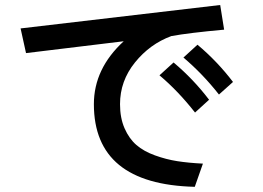

<svg xmlns="http://www.w3.org/2000/svg" viewBox="-20 -718 1040 760"><path d="M61.5 -605.5 851.6 -698.2 867.2 -600.6Q727.5 -587.9 658.2 -575.2Q573.2 -543.9 514.2 -470.7Q455.1 -397.5 455.1 -305.7Q455.1 -251 473.1 -210Q491.2 -168.9 520 -144Q548.8 -119.1 593.3 -103Q637.7 -86.9 681.6 -80.1Q725.6 -73.2 783.2 -70.3L751 21.5Q351.6 11.7 351.6 -305.7Q351.6 -446.3 469.7 -554.7Q347.7 -540 83 -507.8ZM706.1 -490.2 761.7 -541Q839.8 -475.6 902.3 -393.6L846.7 -343.8Q782.2 -425.8 706.1 -490.2ZM611.3 -419.9 667 -470.7Q745.1 -405.3 807.6 -323.2L752 -272.5Q685.5 -357.4 611.3 -419.9Z"/></svg>

Font: Gothic A1 SemiBold
Style: Regular
Weight: 600
Version: Version 2.50